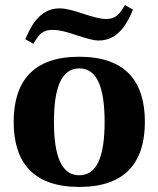

<svg xmlns="http://www.w3.org/2000/svg" viewBox="-20 -726 625 758"><path d="M80 -571 112 -553C134 -592 150 -608 187 -608C217 -608 250 -598 282 -587C314 -577 345 -566 370 -566C452 -566 487 -645 505 -688L473 -706C451 -667 435 -651 398 -651C372 -651 340 -662 307 -672C275 -683 243 -693 215 -693C133 -693 98 -614 80 -571ZM34 -245C34 -85 111 12 293 12C475 12 552 -85 552 -245C552 -405 475 -502 293 -502C111 -502 34 -405 34 -245ZM193 -245C193 -379 222 -456 293 -456C364 -456 393 -379 393 -245C393 -111 364 -34 293 -34C222 -34 193 -111 193 -245Z"/></svg>

Font: Heuristica
Style: Bold
Weight: 700
Version: Version 1.0.1